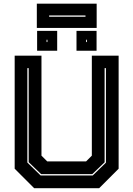

<svg xmlns="http://www.w3.org/2000/svg" viewBox="-20 -994 704 1014"><path d="M160.5 0 57.5 -103V-700H199V-172L229.5 -141.5H434.5L465 -172V-700H606.5V-103L503.5 0ZM194.5 -67.5H470L539.5 -135V-634H532.5V-137L467.5 -74.5H197L131.5 -137.5V-634H124.5V-135.5ZM384 -726V-831H490V-726ZM176 -726V-831H282V-726ZM226 -772H230.5V-784H226ZM435 -772H439.5V-784H435ZM174.5 -846.5V-974.5H490.5V-846.5ZM239.5 -905.5H431.5V-912.5H239.5Z"/></svg>

Font: Tourney ExtraBold
Style: Regular
Weight: 800
Designer: Tyler Finck
Foundry: Etcetera Type Co
Version: Version 1.015